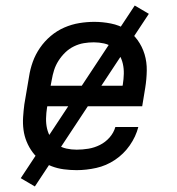

<svg xmlns="http://www.w3.org/2000/svg" viewBox="-20 -607 640 694"><path d="M257 8Q234 8 211 5Q188 2 167 -6Q146 -14 128.5 -26.5Q111 -39 98 -56.5Q85 -74 76.5 -94.5Q68 -115 65 -137.5Q62 -160 63.5 -183.5Q65 -207 68 -230L85 -330Q89 -357 98.5 -383.5Q108 -410 124.5 -434Q141 -458 163.5 -477Q186 -496 212.5 -507.5Q239 -519 266.5 -523.5Q294 -528 321 -528Q351 -528 381 -522Q411 -516 435.5 -501Q460 -486 477 -462.5Q494 -439 502.5 -411Q511 -383 510.5 -352Q510 -321 505 -290L494 -223H151L150 -218Q147 -199 146.5 -179.5Q146 -160 150 -142.5Q154 -125 163.5 -109.5Q173 -94 187.5 -84Q202 -74 220 -70Q238 -66 257 -66Q278 -66 299.5 -69.5Q321 -73 341 -83Q361 -93 376 -110Q391 -127 397 -148H480Q471 -113 449 -81.5Q427 -50 395.5 -29Q364 -8 328 0Q292 8 257 8ZM163 -297H423L424 -302Q427 -321 427.5 -340Q428 -359 424 -376.5Q420 -394 411 -409.5Q402 -425 388 -435.5Q374 -446 356 -450Q338 -454 319 -454Q301 -454 283 -451Q265 -448 247.5 -439.5Q230 -431 216 -417.5Q202 -404 191.5 -387.5Q181 -371 175.5 -353.5Q170 -336 167 -318ZM106 67 55 37 467 -587 518 -557Z"/></svg>

Font: Iosevka Etoile Oblique
Style: Regular
Weight: 400
Italic angle: -9°
Designer: Belleve Invis
Foundry: Belleve Invis
Version: Version 15.5.2; ttfautohint (v1.8.4)